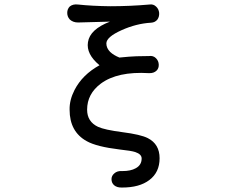

<svg xmlns="http://www.w3.org/2000/svg" viewBox="-20 -715 1040 877"><path d="M662.1 -694.3Q573.2 -686.5 483.4 -686.5Q400.4 -687.5 336.9 -694.3Q313.5 -697.3 298.8 -685.5Q287.1 -673.8 287.1 -656.2Q287.1 -638.7 298.8 -626Q313.5 -612.3 336.9 -612.3L482.4 -616.2Q390.6 -581.1 381.8 -522.5Q373 -467.8 434.6 -417Q356.4 -374 320.3 -303.7Q296.9 -257.8 297.9 -213.9Q297.9 -113.3 376 -70.3Q420.9 -44.9 526.4 -32.2Q580.1 -26.4 597.7 -20.5Q627 -10.7 627 8.8Q627 39.1 599.6 53.7Q577.1 66.4 539.1 66.4Q515.6 64.5 502 77.1Q489.3 87.9 489.3 103.5Q489.3 120.1 501 130.9Q514.6 142.6 538.1 141.6Q617.2 141.6 662.1 107.4Q709 72.3 709 7.8Q709 -56.6 655.3 -84Q623 -100.6 539.1 -111.3Q457 -122.1 427.7 -135.7Q377.9 -159.2 377.9 -213.9Q377.9 -286.1 440.4 -333Q516.6 -389.6 660.2 -380.9Q682.6 -379.9 695.3 -392.6Q706.1 -403.3 705.1 -420.9Q704.1 -437.5 692.4 -449.2Q679.7 -461.9 660.2 -459Q627.9 -459 602.5 -458Q573.2 -457 525.4 -452.1Q499 -462.9 483.4 -477.5Q465.8 -495.1 465.8 -516.6Q465.8 -545.9 535.2 -577.1Q602.5 -607.4 669.9 -611.3Q688.5 -612.3 699.2 -626Q708 -638.7 707 -656.2Q705.1 -673.8 693.4 -684.6Q680.7 -697.3 662.1 -694.3Z"/></svg>

Font: GungsuhChe
Style: Regular
Weight: 400
Monospace: yes
Version: Version 2.21